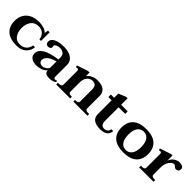

<svg xmlns="http://www.w3.org/2000/svg" viewBox="244 -1728 2860 2860"><g transform="rotate(45 1674.5 -298.0)"><path d="M25 -235Q25 -307 56.5 -362.5Q88 -418 148.5 -449Q209 -480 294 -480Q344 -480 391 -467Q438 -454 470 -422L480 -480H515V-298H482Q471 -366 433 -397.5Q395 -429 337 -429Q258 -429 216 -374Q174 -319 174 -234Q174 -147 213 -92.5Q252 -38 322 -38Q455 -38 480 -169H519Q511 -90 455.5 -40Q400 10 301 10Q167 10 96 -52.5Q25 -115 25 -235Z M577 -96Q577 -172 655.5 -218.5Q734 -265 894 -287V-329Q894 -377 865.5 -401Q837 -425 789 -425Q753 -425 725 -411Q697 -397 697 -382Q697 -377 699.5 -366Q702 -355 702 -349Q702 -337 688 -324.5Q674 -312 651 -312Q623 -312 609.5 -327.5Q596 -343 596 -367Q596 -421 657.5 -450.5Q719 -480 820 -480Q923 -480 982.5 -437Q1042 -394 1042 -323V-73Q1042 -55 1048.5 -47.5Q1055 -40 1068 -40Q1083 -40 1107 -48V-22Q1087 -7 1057 1.5Q1027 10 995 10Q954 10 925.5 -4.5Q897 -19 897 -51V-61Q862 -22 815 -6Q768 10 721 10Q657 10 617 -18Q577 -46 577 -96ZM894 -108V-246Q805 -222 763.5 -184.5Q722 -147 722 -107Q722 -78 741.5 -61.5Q761 -45 794 -45Q821 -45 850.5 -63.5Q880 -82 894 -108Z M1791 -36V0H1495V-36H1514Q1538 -36 1551.5 -45Q1565 -54 1565 -72V-328Q1565 -423 1478 -423Q1451 -423 1423.5 -407Q1396 -391 1377.5 -356.5Q1359 -322 1359 -270V-72Q1359 -54 1372.5 -45Q1386 -36 1410 -36H1428V0H1133V-36H1158Q1184 -36 1198 -45Q1212 -54 1212 -72V-365Q1212 -394 1184 -394Q1178 -394 1160 -388L1151 -419L1327 -477H1359V-400Q1382 -436 1429 -458Q1476 -480 1528 -480Q1619 -480 1665.5 -442.5Q1712 -405 1712 -341V-72Q1712 -54 1726 -45Q1740 -36 1766 -36Z M2226 -109Q2221 -47 2179.5 -18.5Q2138 10 2069 10Q1982 10 1933 -22Q1884 -54 1884 -131V-417H1815V-470H1884V-558L2000 -606H2031V-470H2170V-417H2031V-132Q2031 -38 2104 -38Q2135 -38 2158 -55Q2181 -72 2185 -109Z M2274 -235Q2274 -354 2346 -417Q2418 -480 2555 -480Q2692 -480 2764 -417Q2836 -354 2836 -235Q2836 -115 2764 -52.5Q2692 10 2555 10Q2418 10 2346 -52.5Q2274 -115 2274 -235ZM2689 -235Q2689 -328 2653 -377Q2617 -426 2555 -426Q2492 -426 2456.5 -377Q2421 -328 2421 -235Q2421 -141 2456.5 -91.5Q2492 -42 2555 -42Q2617 -42 2653 -91.5Q2689 -141 2689 -235Z M3342 -423Q3342 -395 3327.5 -381Q3313 -367 3289 -367Q3275 -367 3266 -372Q3257 -377 3249 -386Q3239 -395 3232 -399Q3225 -403 3213 -403Q3192 -403 3168.5 -383Q3145 -363 3127.5 -327Q3110 -291 3107 -244V-73Q3107 -55 3121 -45.5Q3135 -36 3161 -36H3183V0H2881V-36H2907Q2932 -36 2946 -45Q2960 -54 2960 -72V-365Q2960 -380 2952 -387Q2944 -394 2932 -394Q2922 -394 2908 -388L2900 -419L3078 -477H3107V-367Q3124 -421 3168 -450.5Q3212 -480 3255 -480Q3291 -480 3316.5 -466.5Q3342 -453 3342 -423Z"/></g></svg>

Font: Taviraj DemiBold
Style: Regular
Weight: 600
Designer: Katatrad Team
Foundry: CadsonDemak
Version: Version 1.030